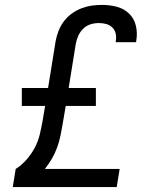

<svg xmlns="http://www.w3.org/2000/svg" viewBox="-20 -763 640 783"><path d="M32 0 44 -74Q69 -90 89 -113Q109 -136 122.5 -162Q136 -188 142.5 -216Q149 -244 154 -272L164 -331H69V-404H176L207 -596Q211 -617 219 -637.5Q227 -658 240.5 -676Q254 -694 272.5 -707.5Q291 -721 312 -729Q333 -737 354 -740Q375 -743 396 -743Q427 -743 456 -735.5Q485 -728 506 -708Q527 -688 534 -658.5Q541 -629 536 -599L535 -591H452V-595Q455 -610 452 -625Q449 -640 438.5 -650.5Q428 -661 413.5 -665Q399 -669 383 -669Q366 -669 349.5 -664Q333 -659 320 -646.5Q307 -634 299.5 -617.5Q292 -601 289 -584L260 -404H371V-331H248L236 -260Q232 -236 227 -211.5Q222 -187 213.5 -163Q205 -139 192 -116.5Q179 -94 163 -74H468L456 0Z"/></svg>

Font: Iosevka Custom Oblique
Style: Regular
Weight: 400
Italic angle: -9°
Designer: Belleve Invis
Foundry: Belleve Invis
Version: Version 27.0.1